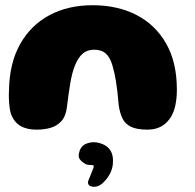

<svg xmlns="http://www.w3.org/2000/svg" viewBox="-20 -486 748 736"><path d="M120.5 11Q83 11 58.5 -3.2Q34 -17.5 22 -49.5Q18.5 -60.5 16.8 -74.5Q15 -88.5 14.2 -105.2Q13.5 -122 14.5 -141.5Q16.5 -244.5 57.2 -317Q98 -389.5 169.5 -427.8Q241 -466 335 -466Q430 -466 502.8 -428.8Q575.5 -391.5 616.8 -319.2Q658 -247 658 -142.5Q658 -125.5 656.5 -110.5Q655 -95.5 652.2 -82.2Q649.5 -69 645 -57.5Q631.5 -24 606.2 -6.5Q581 11 545.5 11Q504.5 11 481.8 -0.2Q459 -11.5 449 -32.8Q439 -54 435 -83.5Q432.5 -112 430 -134.2Q427.5 -156.5 424.5 -174.5Q421.5 -192.5 418.2 -207Q415 -221.5 411 -235Q402 -266 385.5 -280.8Q369 -295.5 340.5 -295.5Q314 -295.5 296.5 -280Q279 -264.5 267 -234Q261.5 -220.5 257.2 -204Q253 -187.5 249.5 -167.8Q246 -148 243 -125Q240 -102 236.5 -75.5Q232.5 -41 215.8 -22.2Q199 -3.5 174.5 3.8Q150 11 120.5 11ZM339 230Q323.5 228.5 319.8 222.2Q316 216 318 208Q321 200.5 325 190.5Q329 180.5 332.5 172Q336 164.5 338 158.2Q340 152 339 149.5Q338 147.5 335.5 147Q333 146.5 328 146.5Q320.5 146.5 313.8 145Q307 143.5 302.5 139Q293 134 285.8 124.2Q278.5 114.5 284 96.5Q290.5 71.5 314.2 63.5Q338 55.5 360 62Q388.5 69 402.2 89.2Q416 109.5 412.5 144Q410.5 162.5 401.5 179.8Q392.5 197 380.5 209Q372 219 361 224.8Q350 230.5 339 230Z"/></svg>

Font: Gluten
Style: Bold
Weight: 700
Designer: Tyler Finck
Foundry: Etcetera Type Company
Version: Version 1.204